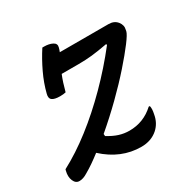

<svg xmlns="http://www.w3.org/2000/svg" viewBox="-148 -715 840 857"><g transform="rotate(-30 271.5 -286.5)"><path d="M180 -589H189Q214 -589 231.5 -580Q249 -571 244 -553Q242 -544 237 -532H488Q517 -532 532.5 -512.5Q548 -493 542 -471L541 -465Q538 -451 510.5 -414.5Q483 -378 439 -328Q395 -278 339.5 -223.5Q284 -169 224 -118L225 -107Q254 -89 279.5 -81Q305 -73 332 -73Q405 -73 459 -123H465Q467 -114 466.5 -104.5Q466 -95 463 -81Q456 -40 427 -14Q393 16 342 16Q238 16 153 -62Q131 -45 110 -30.5Q89 -16 68 -4Q46 10 26 10Q7 10 -2 -11Q-11 -32 -4 -60L-2 -67Q72 -106 148 -165Q224 -224 297.5 -298Q371 -372 436 -455L434 -460Q385 -451 352.5 -447.5Q320 -444 282 -444H196Q189 -427 182.5 -407Q176 -387 170 -364Q158 -361 140 -361Q112 -361 100 -370Q88 -379 94 -401Q106 -449 129 -497.5Q152 -546 180 -589Z"/></g></svg>

Font: Recursive Sn Csl St
Style: Italic
Weight: 400
Italic angle: -15°
Version: Version 1.079;hotconv 1.0.112;makeotfexe 2.5.65598; ttfautoh